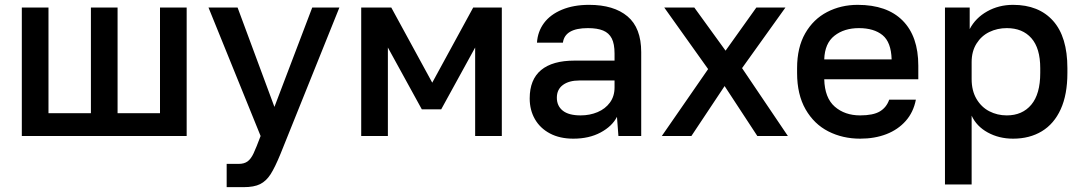

<svg xmlns="http://www.w3.org/2000/svg" viewBox="-20 -561 4463 792"><path d="M70 -530H180V-94H355V-530H465V-94H640V-530H750V0H70Z M915 211V115H965Q987 115 1001 105Q1015 95 1026 71.5Q1037 48 1055 0L840 -530H960L1112 -120L1268 -530H1380L1137 74Q1114 130 1096 158Q1078 186 1053 198.5Q1028 211 985 211Z M1470 -530H1594L1763 -220L1932 -530H2050V0H1940V-365L1800 -110H1720L1580 -365V0H1470Z M2165 -155Q2165 -233 2212 -272Q2259 -311 2350 -311H2515V-340Q2515 -380 2503.5 -402.5Q2492 -425 2468 -435Q2444 -445 2405 -445Q2310 -445 2302 -385H2195Q2198 -431 2224 -466Q2250 -501 2298 -521Q2346 -541 2410 -541Q2512 -541 2568.5 -493.5Q2625 -446 2625 -346V0H2531L2525 -79Q2505 -40 2457.5 -14.5Q2410 11 2345 11Q2289 11 2248.5 -10.5Q2208 -32 2186.5 -69.5Q2165 -107 2165 -155ZM2515 -200V-229H2370Q2327 -229 2302 -210.5Q2277 -192 2277 -158Q2277 -124 2301.5 -104.5Q2326 -85 2375 -85Q2413 -85 2445 -98.5Q2477 -112 2496 -138Q2515 -164 2515 -200Z M2901 -276 2720 -530H2844L2973 -352L3100 -530H3220L3041 -280L3230 0H3104L2969 -206L2832 0H2710Z M3268 -260V-280Q3268 -365 3301.5 -423.5Q3335 -482 3392 -511.5Q3449 -541 3518 -541Q3639 -541 3703.5 -476Q3768 -411 3768 -290V-234H3380Q3382 -157 3423.5 -121Q3465 -85 3528 -85Q3582 -85 3609.5 -101.5Q3637 -118 3648 -150H3758Q3748 -98 3716 -62Q3684 -26 3636 -7.5Q3588 11 3528 11Q3456 11 3397 -19Q3338 -49 3303 -110Q3268 -171 3268 -260ZM3380 -316H3658Q3656 -387 3620.5 -416Q3585 -445 3523 -445Q3462 -445 3422 -413.5Q3382 -382 3380 -316Z M3878 -530H3980V-441Q4004 -487 4052 -514Q4100 -541 4159 -541Q4265 -541 4324 -475Q4383 -409 4383 -280V-260Q4383 -171 4355.5 -110.5Q4328 -50 4277.5 -19.5Q4227 11 4159 11Q4101 11 4054.5 -14.5Q4008 -40 3988 -84V200H3878ZM4271 -260V-280Q4271 -362 4234.5 -403.5Q4198 -445 4133 -445Q4094 -445 4061 -429Q4028 -413 4008 -381Q3988 -349 3988 -305V-235Q3988 -187 4008 -153Q4028 -119 4061 -102Q4094 -85 4133 -85Q4197 -85 4234 -129Q4271 -173 4271 -260Z"/></svg>

Font: .
Style: 
Weight: 500
Designer: A.Korolkova, Vitaly Kuzmin
Foundry: ParaType Ltd
Version: Version 1.000; Glyphs 3.2, build 3192.0